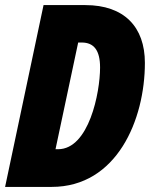

<svg xmlns="http://www.w3.org/2000/svg" viewBox="-25 -734 589 754"><path d="M-5 0H178C434 0 544 -264 544 -487C544 -628 463 -714 310 -714H146ZM203 -148H193L282 -567H296C344 -567 368 -536 368 -469C368 -370 324 -148 203 -148Z"/></svg>

Font: Noto Sans ExtraCondensed Black
Style: Italic
Weight: 900
Width: 2
Italic angle: -12°
Designer: Monotype Design Team
Foundry: Monotype Imaging Inc.
Version: Version 2.013